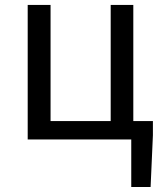

<svg xmlns="http://www.w3.org/2000/svg" viewBox="-20 -563 659 775"><path d="M509.8 191.9V0H91.8V-543H184.1V-74.2H426.8V-543H518.1V-74.2H597.2V-17.1L587.9 191.9Z"/></svg>

Font: Source Han Sans CN
Style: Regular
Weight: 400
Designer: Ryoko NISHIZUKA  (kana, bopomofo & ideographs); Paul D. Hunt (Latin, Greek & Cyrillic); Sandoll Communications , Soo-you
Foundry: Adobe
Version: Version 2.004;hotconv 1.0.118;makeotfexe 2.5.65603